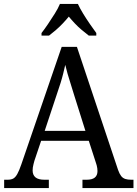

<svg xmlns="http://www.w3.org/2000/svg" viewBox="-20 -951 695 971"><path d="M1 0V-42H18Q36 -42 47 -48Q58 -54 67.5 -71Q77 -88 88 -120L292 -714H369L577 -92Q584 -72 592.5 -61Q601 -50 613.5 -46Q626 -42 644 -42H655V0H397V-42H418Q446 -42 459.5 -53Q473 -64 473 -86Q473 -93 472 -100Q471 -107 469 -115Q467 -123 464 -131L429 -239H188L154 -138Q152 -130 149.5 -121Q147 -112 146 -104Q145 -96 145 -89Q145 -66 159.5 -54Q174 -42 205 -42H227V0ZM206 -289H412L355 -470Q346 -500 337.5 -526.5Q329 -553 322 -577Q315 -601 310 -623Q305 -601 299.5 -578.5Q294 -556 286.5 -532Q279 -508 269 -479ZM190 -784Q205 -803 222.5 -829Q240 -855 257 -882Q274 -909 283 -931H374Q384 -909 400.5 -882Q417 -855 435 -829Q453 -803 467 -784V-771H429Q412 -784 393.5 -799.5Q375 -815 358.5 -832.5Q342 -850 328 -867Q314 -850 297.5 -832.5Q281 -815 263 -799.5Q245 -784 228 -771H190Z"/></svg>

Font: Noto Serif SemiCondensed
Style: Regular
Weight: 400
Width: 4
Designer: Monotype Design Team
Foundry: Monotype Imaging Inc.
Version: Version 2.013